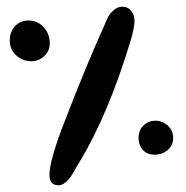

<svg xmlns="http://www.w3.org/2000/svg" viewBox="-20 -599 552 571"><path d="M380 -536Q380 -520 370 -483Q302 -257 215 -115Q212 -111 203.5 -95.5Q195 -80 189.5 -72Q184 -64 174 -56Q164 -48 154 -48Q127 -48 127 -79Q127 -123 175 -245Q237 -406 291 -525Q298 -542 302.5 -550.5Q307 -559 318.5 -569Q330 -579 343 -579Q361 -579 370.5 -566.5Q380 -554 380 -536ZM65 -538Q92 -538 110 -518Q128 -498 128 -470Q128 -448 112 -432.5Q96 -417 73 -417Q47 -417 28 -434.5Q9 -452 9 -478Q9 -504 24.5 -521Q40 -538 65 -538ZM392 -189Q392 -211 406.5 -225.5Q421 -240 442 -240Q463 -240 479 -225.5Q495 -211 495 -189Q495 -167 479 -153Q463 -139 440 -139Q417 -139 404.5 -153.5Q392 -168 392 -189Z"/></svg>

Font: Because We Mentor
Style: Regular
Weight: 400
Designer: Liz Wetzel, Aaron Williamson, Russ McMullin
Foundry: Red Hat
Version: Version 1.000